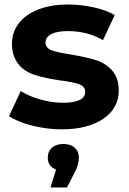

<svg xmlns="http://www.w3.org/2000/svg" viewBox="-20 -566 571 852"><path d="M20 -50 72 -162Q108 -139 159 -124.5Q210 -110 259 -110Q358 -110 358 -159Q358 -182 331.5 -192Q305 -202 248 -209Q215 -214 188 -219.5Q161 -225 139 -232Q118 -238 98.5 -249.5Q79 -261 64.5 -278Q50 -295 41.5 -318.5Q33 -342 33 -372Q33 -410 50 -442Q67 -474 99 -497Q131 -520 177 -533Q223 -546 282 -546Q339 -546 395.5 -533.5Q452 -521 489 -499L437 -388Q367 -428 282 -428Q231 -428 206.5 -414Q182 -400 182 -378Q182 -353 208.5 -343Q235 -333 295 -324Q361 -313 403 -300Q445 -288 476 -255Q507 -222 507 -163Q507 -125 489.5 -93.5Q472 -62 439.5 -39.5Q407 -17 360 -4.5Q313 8 253 8Q220 8 186.5 3.5Q153 -1 122.5 -8.5Q92 -16 65.5 -27Q39 -38 20 -50ZM330 133Q330 164 312 198L277 266H204L229 186Q211 180 201.5 166.5Q192 153 192 133Q192 106 210.5 89.5Q229 73 261 73Q293 73 311.5 89.5Q330 106 330 133Z"/></svg>

Font: CMG Sans
Style: Bold
Weight: 700
Designer: Julieta Ulanovsky
Foundry: Julieta Ulanovsky
Version: Version 7.200